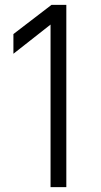

<svg xmlns="http://www.w3.org/2000/svg" viewBox="-20 -770 417 790"><path d="M188 -668.9 35.2 -548.8V-629.9L191.9 -750H252.9V0H188Z"/></svg>

Font: Oakes Grotesk
Style: Light
Weight: 300
Designer: Samuel Oakes
Foundry: Samuel Oakes
Version: Version 1.0 | wf-rip DC20170320